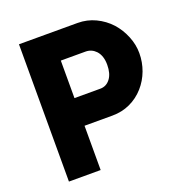

<svg xmlns="http://www.w3.org/2000/svg" viewBox="-128 -821 882 933"><g transform="rotate(-20 313.0 -355.0)"><path d="M235 -229H379Q429 -229 471 -248.5Q513 -268 544 -303Q574 -337 590 -380Q606 -423 606 -470Q606 -514 588.5 -557Q571 -600 541 -634Q509 -669 466 -689.5Q423 -710 374 -710H71V0H235ZM363 -566Q394 -566 416 -543Q440 -517 440 -470Q440 -424 420 -398Q400 -372 369 -372H235V-566Z"/></g></svg>

Font: RT Raleway ExtraBold
Style: Regular
Weight: 400
Designer: Matt McInerney, Pablo Impallari, Rodrigo Fuenzalida — Edited by Milan Moffatt in April 2016
Foundry: Matt McInerney, Pablo Impallari, Rodrigo Fuenzalida — Edited by Milan Moffatt in April 2016
Version: Version 3.001